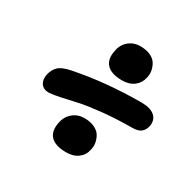

<svg xmlns="http://www.w3.org/2000/svg" viewBox="-143 -828 986 968"><g transform="rotate(30 350.0 -343.5)"><path d="M416 -473.1Q353.5 -473.1 326.2 -501.5Q298.8 -529.8 310.1 -583Q316.4 -621.6 344.2 -645.3Q372.1 -668.9 411.1 -668.9Q444.3 -668.9 468.5 -658.2Q492.7 -647.5 503.9 -630.1Q515.1 -612.8 519.5 -591.3Q523.9 -569.8 518.1 -547.9Q511.7 -515.1 484.9 -494.1Q458 -473.1 416 -473.1ZM128.9 -234.9Q95.7 -234.4 81.1 -255.6Q66.4 -276.9 73.2 -309.1Q80.1 -339.8 99.6 -359.1Q119.1 -378.4 167 -388.2Q351.6 -425.8 559.1 -425.8Q609.9 -425.8 634.8 -403.8Q659.7 -381.8 652.8 -344.2Q647.5 -318.8 630.6 -305.4Q613.8 -292 580.1 -292Q485.8 -291.5 406 -283.2Q326.2 -274.9 283 -265.1Q239.7 -255.4 197 -246.1Q154.3 -236.8 128.9 -234.9ZM353 -18.1Q290 -18.1 262.7 -46.1Q235.4 -74.2 246.1 -127.9Q253.4 -167 281.5 -190.4Q309.6 -213.9 348.1 -213.9Q381.3 -213.9 405.5 -202.9Q429.7 -191.9 440.9 -174.6Q452.1 -157.2 456.5 -135.7Q460.9 -114.3 455.1 -92.8Q449.2 -59.6 422.4 -38.8Q395.5 -18.1 353 -18.1Z"/></g></svg>

Font: Shantell Sans Irregular
Style: Bold Italic
Weight: 700
Italic angle: -11.31°
Designer: Stephen Nixon, Anya Danilova, Shantell Martin
Foundry: Arrow Type
Version: Version 1.006;[9816181b4]